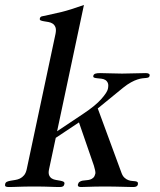

<svg xmlns="http://www.w3.org/2000/svg" viewBox="-66 -750 642 772"><path d="M157.2 -613.8Q160.6 -630.9 157 -640.4Q153.3 -649.9 146 -654.8Q138.7 -659.7 129.2 -661.4Q119.6 -663.1 111.6 -664.3Q103.5 -665.5 98.1 -667.7Q92.8 -669.9 94.2 -675.8Q95.7 -682.6 102.5 -684.3Q109.4 -686 127.9 -689.7Q146.5 -693.4 180.9 -701.7Q215.3 -710 271.5 -730L163.6 -222.2L269.5 -293Q317.9 -325.2 341.3 -351.8Q364.7 -378.4 367.7 -392.1Q371.1 -407.7 367.7 -416Q364.3 -424.3 357.4 -428.5Q350.6 -432.6 341.8 -433.6Q333 -434.6 325.4 -435.3Q317.9 -436 313 -437.7Q308.1 -439.5 309.1 -444.8Q310.5 -451.7 317.4 -453.9Q324.2 -456.1 336.4 -456.1Q356 -456.1 378.7 -455.1Q401.4 -454.1 424.8 -454.1Q449.2 -454.1 473.1 -455.1Q497.1 -456.1 520.5 -456.1Q527.8 -456.1 532.2 -453.6Q536.6 -451.2 535.6 -445.8Q534.7 -440.4 531 -438.7Q527.3 -437 521.2 -436.5Q515.1 -436 506.6 -435.1Q498 -434.1 486.6 -430.4Q475.1 -426.8 460.7 -418.9Q446.3 -411.1 428.7 -397L327.1 -314L422.4 -55.2Q427.2 -42 434.6 -35.4Q441.9 -28.8 449.7 -25.9Q457.5 -22.9 465.1 -22.5Q472.7 -22 478.3 -21.2Q483.9 -20.5 486.8 -17.8Q489.7 -15.1 488.3 -7.8Q485.8 2 470.2 2Q464.4 2 452.6 1.7Q440.9 1.5 425 1Q409.2 0.5 390.4 0.2Q371.6 0 351.6 0Q314.5 0 293.9 1Q273.4 2 259.3 2Q253.4 2 249.8 -0.2Q246.1 -2.4 247.1 -7.8Q249 -15.6 254.2 -19Q259.3 -22.5 266.4 -23.7Q273.4 -24.9 281.5 -25.4Q289.6 -25.9 296.6 -28.1Q303.7 -30.3 309.3 -35.6Q314.9 -41 317.4 -51.8Q318.4 -56.6 316.2 -66.2Q314 -75.7 311.5 -84L251.5 -257.8L158.2 -195.8L131.3 -69.8Q127.9 -54.2 131.6 -45.4Q135.3 -36.6 142.6 -32.2Q149.9 -27.8 159.2 -26.4Q168.5 -24.9 176.5 -23.4Q184.6 -22 189.5 -19.3Q194.3 -16.6 192.9 -9.8Q191.4 -2.9 187 -0.5Q182.6 2 174.3 2Q165 2 155.5 1.7Q146 1.5 134.3 1Q122.6 0.5 107.4 0.2Q92.3 0 71.8 0Q51.3 0 35.9 0.2Q20.5 0.5 8.5 1Q-3.4 1.5 -12.9 1.7Q-22.5 2 -31.7 2Q-40 2 -43.5 -0.5Q-46.9 -2.9 -45.4 -9.8Q-43.9 -16.6 -37.8 -19.3Q-31.7 -22 -23.2 -23.4Q-14.6 -24.9 -4.9 -26.4Q4.9 -27.8 14.2 -32.2Q23.4 -36.6 30.8 -45.4Q38.1 -54.2 41.5 -69.8Z"/></svg>

Font: XB Zar
Style: Italic
Weight: 400
Italic angle: -12°
Designer: Behnam
Foundry: Irmug
Version: Version 8.005 2009